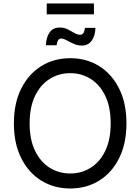

<svg xmlns="http://www.w3.org/2000/svg" viewBox="-20 -1071 805 1101"><path d="M382.8 9.8Q289.6 9.8 216.6 -35.4Q143.6 -80.6 101.6 -164.3Q59.6 -248 59.6 -363.3Q59.6 -479 101.6 -562.7Q143.6 -646.5 216.6 -691.9Q289.6 -737.3 382.8 -737.3Q476.1 -737.3 548.8 -691.9Q621.6 -646.5 663.3 -562.7Q705.1 -479 705.1 -363.3Q705.1 -248 663.3 -164.3Q621.6 -80.6 548.8 -35.4Q476.1 9.8 382.8 9.8ZM382.8 -76.2Q447.8 -76.2 500.2 -109.1Q552.7 -142.1 583.7 -206.3Q614.7 -270.5 614.7 -363.3Q614.7 -457 583.7 -521.2Q552.7 -585.4 500.2 -618.4Q447.8 -651.4 382.8 -651.4Q317.4 -651.4 264.6 -618.2Q211.9 -585 180.9 -520.8Q149.9 -456.5 149.9 -363.3Q149.9 -270.5 180.9 -206.5Q211.9 -142.6 264.6 -109.4Q317.4 -76.2 382.8 -76.2ZM449.2 -809.6Q425.3 -809.6 402.6 -819.8Q379.9 -830.1 361.6 -840.1Q343.3 -850.1 330.6 -850.1Q317.9 -850.1 311.8 -837.9Q305.7 -825.7 304.7 -811.5H243.2Q244.6 -855.5 263.9 -884.3Q283.2 -913.1 322.3 -913.1Q347.7 -913.1 368.2 -902.8Q388.7 -892.6 406.2 -882.1Q423.8 -871.6 439.9 -871.6Q462.4 -871.6 467.3 -911.1H527.3Q525.9 -865.2 505.6 -837.4Q485.4 -809.6 449.2 -809.6ZM518.6 -1051.3V-988.8H248V-1051.3Z"/></svg>

Font: Inter-Regular
Style: Regular
Weight: 400
Designer: Rasmus Andersson
Foundry: rsms
Version: Version 4.000;git-a52131595